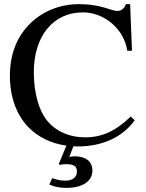

<svg xmlns="http://www.w3.org/2000/svg" viewBox="-20 -696 707 931"><path d="M614 -131C540 -60 475 -30 392 -30C321 -30 255 -56 211 -108C166 -161 144 -251 144 -346C144 -520 237 -636 382 -636C486 -636 582 -555 597 -450H620L611 -676H590C584 -655 568 -643 549 -643C539 -643 525 -647 509 -652C460 -669 411 -676 362 -676C294 -676 224 -656 167 -616C77 -552 28 -454 28 -329C28 -225 60 -140 116 -81C163 -32 227 0 302 10L265 99L272 104C280 101 288 100 300 100C338 100 353 110 353 136C353 163 332 180 298 180C277 180 260 177 233 168L219 199C248 211 272 215 303 215C380 215 428 183 428 131C428 87 396 62 342 62C332 62 326 63 316 65L336 13C345 14 352 14 360 14C473 14 575 -30 633 -113Z"/></svg>

Font: XITS Math
Style: Regular
Weight: 400
Designer: MicroPress Inc., with final additions and corrections provided by Coen Hoffman, Elsevier (retired)
Version: Version 1.108